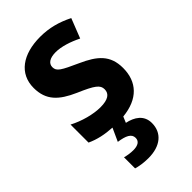

<svg xmlns="http://www.w3.org/2000/svg" viewBox="-243 -629 942 942"><g transform="rotate(-45 227.5 -158.5)"><path d="M328 130C328 75 286 49 238 39L251 8C362 -3 419 -65 419 -161C419 -250 370 -291 283 -330C197 -369 176 -380 176 -409C176 -435 199 -450 240 -450C279 -450 328 -434 372 -412L412 -514C356 -542 302 -557 239 -557C118 -557 39 -501 39 -402C39 -316 86 -273 172 -235C260 -197 281 -181 281 -151C281 -120 257 -103 204 -103C155 -103 91 -120 40 -147V-22C81 -3 124 6 175 9L144 77C193 84 220 97 220 125C220 148 202 160 169 160C150 160 130 157 112 152V229C132 235 160 240 194 240C278 240 328 198 328 130Z"/></g></svg>

Font: Noto Sans Lao Looped SemiCondensed
Style: Bold
Weight: 700
Width: 4
Designer: Mark Frömberg, Ben Mitchell
Foundry: The Fontpad Ltd
Version: Version 1.002